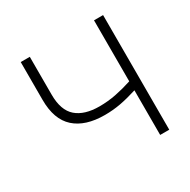

<svg xmlns="http://www.w3.org/2000/svg" viewBox="-128 -657 767 777"><g transform="rotate(-30 256.0 -269.0)"><path d="M252.9 -181.6Q162.1 -181.6 113.3 -225.6Q64.5 -269.5 64.5 -360.8V-537.6H106.9V-360.8Q106.9 -287.6 144.3 -255.1Q181.6 -222.7 251.5 -222.7Q291 -222.7 328.9 -230.2Q366.7 -237.8 405.8 -250.5V-535.6H448.2V0H405.8V-208.5Q362.3 -194.8 326.7 -188.2Q291 -181.6 252.9 -181.6Z"/></g></svg>

Font: Inter Display Extra Light
Style: Regular
Weight: 200
Designer: Rasmus Andersson
Foundry: rsms
Version: Version 4.000;git-4fc901f